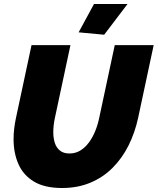

<svg xmlns="http://www.w3.org/2000/svg" viewBox="-20 -936 790 962"><path d="M291 6Q204 6 150.5 -26Q97 -58 72.5 -113.5Q48 -169 48 -238Q48 -264 51 -290.5Q54 -317 60 -345L138 -710H333L255 -345Q251 -326 249 -308.5Q247 -291 247 -274Q247 -243 255 -219Q263 -195 281 -181Q299 -167 328 -167Q358 -167 382 -181.5Q406 -196 425 -221.5Q444 -247 457 -279Q470 -311 477 -345L555 -710H750L672 -345Q656 -271 624 -207Q592 -143 544 -95Q496 -47 432.5 -20.5Q369 6 291 6ZM502 -762 374 -774 451 -916H619Z"/></svg>

Font: Raleway Thin Black
Style: Italic
Weight: 900
Italic angle: -12°
Version: Version 4.026